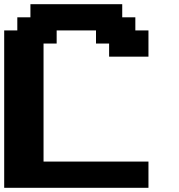

<svg xmlns="http://www.w3.org/2000/svg" viewBox="-20 -895 852 915"><path d="M0 0H687.5V-125H187.5V-687.5H250V-750H437.5V-687.5H500V-625H687.5V-750H625V-812.5H562.5V-875H125V-812.5H62.5V-750H0Z"/></svg>

Font: Faithful 32x
Style: Semibold
Weight: 400
Foundry: Faithful Resource Pack
Version: Version 1.0; January 27, 2023